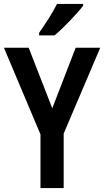

<svg xmlns="http://www.w3.org/2000/svg" viewBox="-20 -1023 530 977"><path d="M403 -994V-1003H270C248 -959 213 -904 179 -856V-843H258C304 -882 375 -956 403 -994ZM246 -472 126 -780H0L186 -339V-66H304V-343L490 -780H365Z"/></svg>

Font: Noto Sans Malayalam UI Condensed SemiBold
Style: Regular
Weight: 600
Width: 3
Designer: Jelle Bosma - Monotype Design Team
Foundry: Monotype Imaging Inc.
Version: Version 2.104